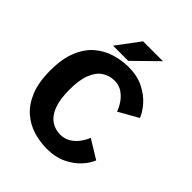

<svg xmlns="http://www.w3.org/2000/svg" viewBox="-240 -1031 1189 1189"><g transform="rotate(45 355.0 -436.0)"><path d="M369 11Q309.5 11 251.5 -6.5Q193.5 -24 146.2 -65Q99 -106 70.5 -175.2Q42 -244.5 42 -348Q42 -451.5 70.8 -520.8Q99.5 -590 147.2 -630.5Q195 -671 253.5 -688.5Q312 -706 371.5 -706Q447 -706 502.8 -678Q558.5 -650 593.8 -609.5Q629 -569 643 -532L514.5 -459.5Q507 -484 488 -513.2Q469 -542.5 439.2 -563.8Q409.5 -585 368.5 -585Q324 -585 288 -561.5Q252 -538 231 -485.8Q210 -433.5 210 -348Q210 -262 230.5 -209.8Q251 -157.5 286.5 -133.8Q322 -110 366.5 -110Q407.5 -110 437.8 -130.5Q468 -151 487.2 -179.2Q506.5 -207.5 514.5 -230L637 -155Q624.5 -120.5 590.2 -82Q556 -43.5 500.5 -16.2Q445 11 369 11ZM208.5 -731 321 -881.5H495L341.5 -731Z"/></g></svg>

Font: League Mono
Style: Bold
Weight: 700
Width: 6
Designer: Tyler Finck
Foundry: The League of Moveable Type / Tyler Finck
Version: Version 2.300;RELEASE